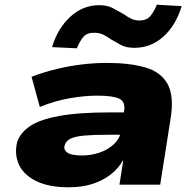

<svg xmlns="http://www.w3.org/2000/svg" viewBox="-20 -784 824 815"><path d="M271 11Q189 11 135.5 -14.5Q82 -40 61 -84Q40 -128 53 -182Q66 -220 106.5 -248Q147 -276 230 -291.5Q313 -307 452 -307H537L523 -212H438Q376 -212 337.5 -208.5Q299 -205 279.5 -195.5Q260 -186 255 -168Q248 -150 265 -137Q282 -124 328 -124Q366 -124 402 -136Q438 -148 463.5 -172Q489 -196 494 -229L507 -313Q513 -353 485.5 -365.5Q458 -378 393 -378Q339 -378 276 -367Q213 -356 149 -330L114 -458Q166 -478 220 -491Q274 -504 328 -510.5Q382 -517 433 -517Q530 -517 596 -498Q662 -479 690.5 -429Q719 -379 705 -286L660 0H487L503 -102H501Q482 -68 449.5 -43Q417 -18 373 -3.5Q329 11 271 11ZM306 -579 201 -584Q225 -664 278.5 -713Q332 -762 401 -762Q436 -762 460 -749Q484 -736 505 -724Q520 -713 536 -705Q552 -697 572 -697Q601 -697 616.5 -714Q632 -731 646 -764L751 -758Q727 -677 674 -629Q621 -581 551 -581Q516 -581 493.5 -593Q471 -605 451 -617Q435 -629 418 -637Q401 -645 379 -645Q349 -645 334 -627.5Q319 -610 306 -579Z"/></svg>

Font: Nunito Sans 7pt Expanded Black
Style: Italic
Weight: 900
Width: 7
Italic angle: -9°
Designer: Vernon Adams
Foundry: Vernon Adams
Version: Version 3.101;gftools[0.9.27]